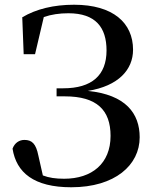

<svg xmlns="http://www.w3.org/2000/svg" viewBox="-20 -773 648 811"><path d="M281 18C466 18 570 -76 570 -193C570 -294 511 -373 351 -389C481 -410 542 -479 542 -563C542 -676 458 -753 293 -753C207 -753 133 -735 74 -700L80 -544H128L165 -701C197 -712 231 -717 269 -717C384 -717 430 -657 430 -560C430 -455 368 -400 247 -400H219V-366H254C389 -366 447 -308 447 -199C447 -82 368 -18 251 -18C215 -18 187 -22 161 -32L142 -116C132 -166 115 -182 83 -182C62 -182 42 -170 33 -145C49 -44 123 18 281 18Z"/></svg>

Font: Noto Serif HK SemiBold
Style: Regular
Weight: 600
Designer: Ryoko NISHIZUKA 西塚涼子 (kana & ideographs); Frank Grießhammer (Latin, Greek & Cyrillic); Wenlong ZHANG 张文龙 (bopomofo); San
Foundry: Adobe
Version: Version 2.001;hotconv 1.1.0;makeotfexe 2.6.0